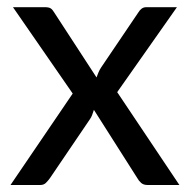

<svg xmlns="http://www.w3.org/2000/svg" viewBox="-20 -528 542 548"><path d="M187.5 -261 17 -507.5H108Q119.5 -507.5 124.8 -504Q130 -500.5 134 -493.5L255.5 -307Q258 -314 261 -321.2Q264 -328.5 269 -336L374.5 -492Q379 -499.5 384.5 -503.5Q390 -507.5 398 -507.5H485L314.5 -265L492 0H401Q389.5 0 382.8 -6Q376 -12 372 -19.5L248 -214.5Q245.5 -206.5 243 -199.8Q240.5 -193 236.5 -187.5L122.5 -19.5Q117.5 -12.5 111.2 -6.2Q105 0 95 0H10Z"/></svg>

Font: Lato Medium
Style: Regular
Weight: 500
Designer: Lukasz Dziedzic
Foundry: tyPoland Lukasz Dziedzic
Version: Version 2.006; 2014-01-15